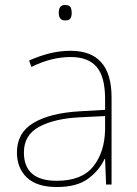

<svg xmlns="http://www.w3.org/2000/svg" viewBox="-20 -741 551 771"><path d="M402 -275V-220Q400 -129 354 -72Q308 -15 208 -15Q76 -15 76 -129Q76 -199 137.5 -232Q199 -265 301 -270ZM264 -537Q220 -537 178.5 -526.5Q137 -516 97 -498L106 -472Q185 -512 264 -512Q334 -512 368 -472.5Q402 -433 402 -343V-300L299 -294Q181 -287 114.5 -247.5Q48 -208 48 -129Q48 -66 88 -28Q128 10 208 10Q289 10 334 -23.5Q379 -57 400 -103H402L406 0H428V-350Q428 -537 264 -537ZM241 -721Q216 -721 216 -690Q216 -659 241 -659Q259 -659 263.5 -668Q268 -677 268 -690Q268 -702 263.5 -711.5Q259 -721 241 -721Z"/></svg>

Font: Noto Sans UI Thin
Style: Regular
Weight: 250
Designer: Monotype Design Team
Foundry: Monotype Imaging Inc.
Version: Version 1.901